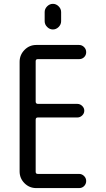

<svg xmlns="http://www.w3.org/2000/svg" viewBox="-20 -960 540 980"><path d="M165 0Q129.9 0 105 -24.9Q80.1 -49.8 80.1 -85V-644.5Q80.1 -679.7 105 -705.1Q129.9 -730.5 165 -730.5H383.8Q398.4 -730.5 409.2 -719.7Q419.9 -709 419.9 -693.8Q419.9 -678.7 409.7 -668.5Q399.4 -658.2 383.8 -658.2H172.9Q162.1 -658.2 162.1 -647.5V-441.4Q162.1 -430.7 172.9 -429.7H375Q388.7 -429.7 399.4 -419.4Q410.2 -409.2 410.2 -395Q410.2 -380.9 399.4 -370.6Q388.7 -360.4 375 -360.4H172.9Q162.1 -360.4 162.1 -348.6V-83Q162.1 -72.3 172.9 -72.3H383.8Q398.4 -72.3 409.2 -61.5Q419.9 -50.8 419.9 -36.1Q419.9 -21.5 409.7 -10.7Q399.4 0 383.8 0ZM208 -898.4Q208 -915 220.7 -927.7Q233.4 -940.4 250 -940.4Q266.6 -940.4 279.3 -927.7Q292 -915 292 -898.4V-851.6Q292 -835 279.3 -822.3Q266.6 -809.6 250 -809.6Q233.4 -809.6 220.7 -822.3Q208 -835 208 -851.6Z"/></svg>

Font: Rounded-X Mgen+ 1m regular
Style: Regular
Weight: 400
Designer: [Source Han Sans]
Ryoko NISHIZUKA  (kana & ideographs); Paul D. Hunt (Latin, Greek & Cyrillic); Wenlong ZHANG  (bopomofo
Version: Version 1.059.20150602